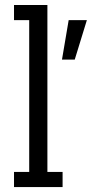

<svg xmlns="http://www.w3.org/2000/svg" viewBox="-20 -761 373 781"><path d="M37 -61.7H98.8V-679H37V-740.7H172.8V-61.7H234.6V0H37ZM259.3 -679H333.3L284 -518.5H232.1Z"/></svg>

Font: Slabo 27px
Style: Regular
Weight: 400
Version: Version 1.02 Build 003a